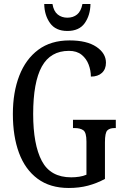

<svg xmlns="http://www.w3.org/2000/svg" viewBox="-20 -925 616 955"><path d="M322 10Q229 10 167 -36Q105 -82 74.5 -164.5Q44 -247 44 -358Q44 -466 76 -548.5Q108 -631 170.5 -677.5Q233 -724 326 -724Q412 -724 459.5 -692Q507 -660 507 -613Q507 -581 487 -562.5Q467 -544 432 -544Q432 -574 421 -603.5Q410 -633 386 -652.5Q362 -672 323 -672Q231 -672 188 -594Q145 -516 145 -358Q145 -206 188 -124.5Q231 -43 334 -43Q354 -43 374 -46Q394 -49 410 -56V-221Q410 -266 394.5 -277Q379 -288 352 -288H343V-329H556V-288H549Q526 -288 514 -276.5Q502 -265 502 -217V-35Q461 -13 417.5 -1.5Q374 10 322 10ZM315 -771Q257 -771 229 -810Q201 -849 200 -905H241Q247 -869 267 -853Q287 -837 315 -837Q344 -837 363.5 -853Q383 -869 390 -905H430Q429 -849 401.5 -810Q374 -771 315 -771Z"/></svg>

Font: Noto Serif Hebrew ExtraCondensed
Style: Regular
Weight: 400
Width: 2
Designer: Monotype Design Team
Foundry: Monotype Imaging Inc.
Version: Version 2.004; ttfautohint (v1.8.4.7-5d5b)